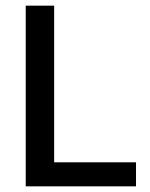

<svg xmlns="http://www.w3.org/2000/svg" viewBox="-20 -659 530 679"><path d="M171.5 0H71V-639H171.5ZM126 -85H461V0H126Z"/></svg>

Font: Anek Telugu Medium Medium
Style: Regular
Weight: 500
Version: Version 1.003